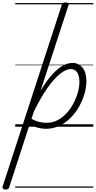

<svg xmlns="http://www.w3.org/2000/svg" viewBox="-124 -1031 779 1562"><path d="M-80 511Q-93 511 -99.5 504Q-106 497 -103 487L378 -990Q381 -1002 387.5 -1006.5Q394 -1011 408 -1011Q424 -1011 430.5 -1005.5Q437 -1000 433 -988L206 -293Q253 -371 297.5 -421Q342 -471 384 -495Q426 -519 466 -519Q517 -519 548 -479.5Q579 -440 579 -371Q579 -325 564.5 -272.5Q550 -220 522 -168.5Q494 -117 453 -75Q412 -33 360.5 -8Q309 17 248 17Q217 17 182 7.5Q147 -2 118 -22L-49 492Q-52 502 -58.5 506.5Q-65 511 -80 511ZM132 -64Q168 -45 198 -38.5Q228 -32 255 -32Q304 -32 345 -53.5Q386 -75 419 -111.5Q452 -148 475 -192.5Q498 -237 510 -282Q522 -327 522 -365Q522 -396 514.5 -419.5Q507 -443 491 -456Q475 -469 452 -469Q413 -469 364 -430Q315 -391 260.5 -313.5Q206 -236 150 -120ZM0 486H635V496H0ZM0 -20H635V0H0ZM0 -505H635V-500H0ZM0 -1006H635V-996H0Z"/></svg>

Font: Playwrite CA Guides
Style: Regular
Weight: 400
Designer: Veronika Burian, José Scaglione
Foundry: TypeTogether
Version: Version 1.003